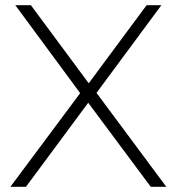

<svg xmlns="http://www.w3.org/2000/svg" viewBox="-20 -720 682 740"><path d="M621 0H561L320 -324L80 0H20L289 -361L39 -700H99L322 -399L545 -700H602L352 -362Z"/></svg>

Font: Montserrat Light Alt1
Style: Light
Weight: 500
Designer: Differentunic
Foundry: Julieta Ulanovsky
Version: 0.1